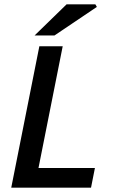

<svg xmlns="http://www.w3.org/2000/svg" viewBox="-20 -868 521 888"><path d="M32 0 162 -654H270L158 -91H419L401 0ZM140 -704 288 -848H421L428 -836L232 -704Z"/></svg>

Font: Source Sans 3 ExtraLight SemiBold
Style: Italic
Weight: 600
Italic angle: -11°
Version: Version 3.052;hotconv 1.1.0;makeotfexe 2.6.0